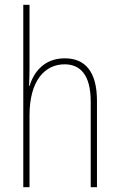

<svg xmlns="http://www.w3.org/2000/svg" viewBox="-20 -780 498 800"><path d="M103 -493V-760H77V0H103V-299C103 -447 169 -512 249 -512C314 -512 358 -469 358 -356V0H384V-360C384 -480 336 -537 250 -537C162 -537 120 -477 103 -422H101C102 -446 103 -463 103 -493Z"/></svg>

Font: Noto Sans Ethiopic Condensed Thin
Style: Regular
Weight: 100
Width: 3
Designer: Monotype Design Team
Foundry: Monotype Imaging Inc.
Version: Version 2.102